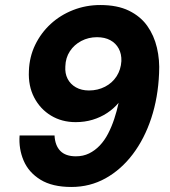

<svg xmlns="http://www.w3.org/2000/svg" viewBox="-20 -732 676 764"><path d="M264 12Q188 12 141 -17Q94 -46 74 -93Q54 -140 58 -193H197Q199 -153 220 -131.5Q241 -110 282 -110Q311 -110 334.5 -121.5Q358 -133 377 -153Q396 -173 410 -200Q424 -227 434.5 -258.5Q445 -290 452 -323Q433 -300 406.5 -282.5Q380 -265 348.5 -255.5Q317 -246 281 -246Q226 -246 183 -272Q140 -298 116 -344Q92 -390 95 -450Q97 -506 120 -553.5Q143 -601 181.5 -636.5Q220 -672 271 -692Q322 -712 379 -712Q447 -712 493 -689.5Q539 -667 566 -629Q593 -591 604.5 -542Q616 -493 613 -440Q609 -344 582 -262Q555 -180 508.5 -118.5Q462 -57 400 -22.5Q338 12 264 12ZM334 -372Q369 -372 398 -387Q427 -402 444 -428.5Q461 -455 463 -489Q464 -517 452.5 -538.5Q441 -560 419 -572Q397 -584 366 -584Q332 -584 303.5 -569Q275 -554 258 -528Q241 -502 240 -468Q238 -440 249 -418.5Q260 -397 282 -384.5Q304 -372 334 -372Z"/></svg>

Font: DM Sans Black
Style: Italic
Weight: 900
Italic angle: -10°
Designer: Colophon Foundry, Jonny Pinhorn
Foundry: Colophon Foundry
Version: Version 4.004;gftools[0.9.30]